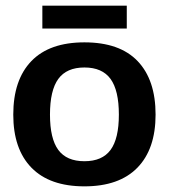

<svg xmlns="http://www.w3.org/2000/svg" viewBox="-20 -645 598 680"><path d="M130 -625H429V-544H130ZM27 -239Q27 -362 91 -428.5Q155 -495 279 -495Q404 -495 467.5 -428.5Q531 -362 531 -239Q531 -117 466.5 -51Q402 15 279 15Q156 15 91.5 -51Q27 -117 27 -239ZM401 -239Q401 -325 371.5 -365.5Q342 -406 279 -406Q216 -406 186.5 -365.5Q157 -325 157 -239Q157 -154 186.5 -114Q216 -74 279 -74Q342 -74 371.5 -114Q401 -154 401 -239Z"/></svg>

Font: Pridi Medium
Style: Regular
Weight: 500
Designer: Katatrad Team
Foundry: CadsonDemak
Version: Version 1.001